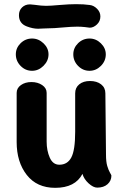

<svg xmlns="http://www.w3.org/2000/svg" viewBox="-20 -900 613 922"><path d="M515 -57Q515 -32 496.5 -15.5Q478 1 447 1Q428 1 405.5 -19.5Q383 -40 376 -65Q341 2 245 2Q157 2 108.5 -60Q60 -122 60 -218V-454Q60 -477 80.5 -491.5Q101 -506 131 -506Q161 -506 182.5 -491.5Q204 -477 204 -454V-220Q204 -177 219 -143Q234 -109 265 -109Q304 -109 322.5 -144Q341 -179 341 -267V-452Q341 -479 360.5 -495Q380 -511 412 -511Q445 -511 465.5 -495Q486 -479 486 -452L489 -158Q489 -123 495 -103Q501 -83 508 -71Q515 -59 515 -57ZM56 -639Q56 -670 79 -692.5Q102 -715 134 -715Q165 -715 189 -692Q213 -669 213 -639Q213 -608 189 -584Q165 -560 134 -560Q102 -560 79 -583.5Q56 -607 56 -639ZM332 -639Q332 -670 355 -692.5Q378 -715 410 -715Q441 -715 464.5 -692Q488 -669 488 -639Q488 -607 464.5 -583.5Q441 -560 410 -560Q378 -560 355 -583.5Q332 -607 332 -639ZM163 -762Q138 -762 109 -773Q71 -787 71 -827Q71 -850 86 -864.5Q101 -879 124 -879L145 -877Q180 -872 201 -872Q222 -872 266 -876Q314 -880 345 -880Q383 -880 411 -876Q430 -874 446 -858Q462 -842 462 -821Q462 -798 445.5 -782.5Q429 -767 411 -767Q406 -768 387.5 -770Q369 -772 351 -772Q324 -772 280 -768Q238 -764 212 -764Q196 -764 184.5 -763Q173 -762 163 -762Z"/></svg>

Font: Mali
Style: Bold
Weight: 700
Designer: Kitiyaporn Chalermlarp | Katatrad Aksorn Co.,Ltd.
Foundry: Cadson Demak Co.,Ltd.
Version: Version 1.000; ttfautohint (v1.6)